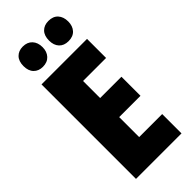

<svg xmlns="http://www.w3.org/2000/svg" viewBox="-292 -1043 1026 1026"><g transform="rotate(-45 221.5 -530.0)"><path d="M403 -66H59V-780H403V-636H229V-507H390V-363H229V-212H403ZM60 -917Q60 -954 79.5 -974Q99 -994 131 -994Q165 -994 184.5 -973Q204 -952 204 -917Q204 -883 184.5 -862Q165 -841 131 -841Q99 -841 79.5 -861Q60 -881 60 -917ZM253 -917Q253 -954 272.5 -974Q292 -994 325 -994Q360 -994 379 -973Q398 -952 398 -917Q398 -883 379 -862Q360 -841 325 -841Q291 -841 272 -861.5Q253 -882 253 -917Z"/></g></svg>

Font: Noto Sans Malayalam UI ExtraCondensed Black
Style: Regular
Weight: 900
Width: 2
Designer: Jelle Bosma - Monotype Design Team
Foundry: Monotype Imaging Inc.
Version: Version 2.104; ttfautohint (v1.8.4.7-5d5b)